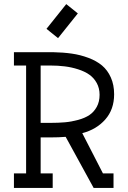

<svg xmlns="http://www.w3.org/2000/svg" viewBox="-20 -928 632 948"><path d="M209.5 -785.6 307.1 -907.7 364.3 -861.8 266.6 -739.7ZM240.2 -670.4Q292 -669.4 334.5 -663.3Q377 -657.2 416.7 -642.3Q456.5 -627.4 483.9 -604.5Q511.2 -581.5 527.3 -545.4Q543.5 -509.3 543.5 -462.4Q543.5 -387.7 499.8 -338.1Q456.1 -288.6 386.2 -270.5L488.3 -71.8H540.5V0H442.4L304.2 -252.4Q271.5 -249.5 228.5 -249.5H180.7V-71.8H240.2V0H48.8V-71.8H108.9V-604.5H48.8V-670.4ZM471.7 -460Q471.7 -492.7 457.5 -518.3Q443.4 -543.9 420.4 -559.8Q397.5 -575.7 365.2 -585.9Q333 -596.2 299.6 -600.3Q266.1 -604.5 228.5 -604.5H180.7V-321.3H228.5Q268.6 -321.3 301 -324.2Q333.5 -327.1 366.5 -336.2Q399.4 -345.2 421.6 -360.1Q443.8 -375 457.8 -400.4Q471.7 -425.8 471.7 -460Z"/></svg>

Font: Eligible
Style: Regular
Weight: 500
Version: Version 1.1